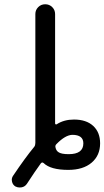

<svg xmlns="http://www.w3.org/2000/svg" viewBox="-20 -793 480 883"><path d="M240.2 -130.9Q232.4 -124 235.4 -114.3Q238.3 -100.6 248 -93.8Q260.7 -84 295.9 -84Q363.3 -84 363.3 -133.8Q363.3 -172.9 312.5 -172.9Q280.3 -171.9 240.2 -130.9ZM137.7 -118.2Q142.6 -125 142.6 -135.7V-141.6V-728.5Q142.6 -747.1 155.8 -760.3Q168.9 -773.4 188 -773.4Q207 -773.4 220.2 -760.3Q233.4 -747.1 233.4 -728.5V-225.6Q233.4 -222.7 235.8 -221.2Q238.3 -219.7 241.2 -221.7Q274.4 -243.2 320.3 -243.2Q377 -243.2 408.7 -213.9Q440.4 -184.6 440.4 -133.8Q440.4 -78.1 401.4 -44.9Q362.3 -11.7 293.9 -11.7Q212.9 -11.7 180.7 -43Q173.8 -48.8 168 -42Q141.6 -5.9 103.5 52.7Q94.7 65.4 80.1 68.4Q75.2 69.3 70.3 69.3Q60.5 69.3 50.8 64.5Q38.1 56.6 35.2 42Q34.2 38.1 34.2 34.2Q34.2 24.4 40 15.6Q95.7 -67.4 137.7 -118.2Z"/></svg>

Font: Gen Jyuu GothicX Regular
Style: Regular
Weight: 400
Designer: [Source Han Sans]
Ryoko NISHIZUKA  (kana & ideographs); Paul D. Hunt (Latin, Greek & Cyrillic); Wenlong ZHANG  (bopomofo
Version: Version 1.002.20150607